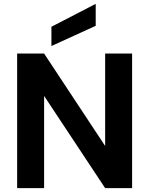

<svg xmlns="http://www.w3.org/2000/svg" viewBox="-20 -977 775 997"><path d="M666 0H526L209 -479V0H69V-699H209L526 -219V-699H666ZM477 -843 247 -738V-838L477 -957Z"/></svg>

Font: MSTAGE SemiBold
Style: Regular
Weight: 600
Designer: Ninad Kale (Devanagari), Jonny Pinhorn (Latin)
Foundry: Indian Type Foundry
Version: 4.004